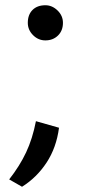

<svg xmlns="http://www.w3.org/2000/svg" viewBox="-20 -552 340 732"><path d="M64 160 15 132Q55 81 79.5 29Q104 -23 117 -90L205 -65Q195 11 157.5 68Q120 125 64 160ZM153 -398Q126 -398 106 -418Q86 -438 86 -465Q86 -496 104 -514Q122 -532 153 -532Q179 -532 199.5 -512Q220 -492 220 -465Q220 -435 201 -416.5Q182 -398 153 -398Z"/></svg>

Font: ABeeZee
Style: Regular
Weight: 400
Designer: Anja Meiners
Foundry: Anja Meiners
Version: Version 1.003; ttfautohint (v1.8.3)